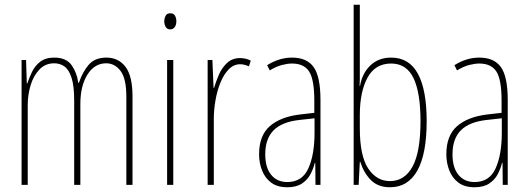

<svg xmlns="http://www.w3.org/2000/svg" viewBox="-20 -780 2231 810"><path d="M429 -537Q480 -537 509.5 -498Q539 -459 539 -374V0H513V-372Q513 -449 488.5 -481Q464 -513 428 -513Q379 -513 349 -465.5Q319 -418 319 -341V0H293V-355Q293 -417 282 -451.5Q271 -486 252 -499.5Q233 -513 209 -513Q171 -513 146 -486.5Q121 -460 109 -420Q97 -380 97 -337V0H71V-527H90L93 -428H95Q103 -451 115 -476.5Q127 -502 149.5 -519.5Q172 -537 209 -537Q260 -537 282.5 -504.5Q305 -472 310 -431H313Q328 -476 354 -506.5Q380 -537 429 -537Z M699 -724Q713 -724 718.5 -713.5Q724 -703 724 -691Q724 -675 717 -665.5Q710 -656 698 -656Q685 -656 679 -666.5Q673 -677 673 -690Q673 -702 678.5 -713Q684 -724 699 -724ZM711 -527V0H685V-527Z M993 -535Q1003 -535 1015.5 -532.5Q1028 -530 1038 -524L1030 -500Q1024 -503 1014 -506Q1004 -509 993 -509Q966 -509 945 -487.5Q924 -466 910 -431.5Q896 -397 889 -356.5Q882 -316 882 -277V0H856V-527H876L881 -409H883Q891 -436 903.5 -465Q916 -494 938 -514.5Q960 -535 993 -535Z M1212 -537Q1275 -537 1303.5 -496.5Q1332 -456 1332 -358V0H1311L1310 -93H1308Q1302 -68 1289.5 -44.5Q1277 -21 1253.5 -5.5Q1230 10 1192 10Q1150 10 1124 -9.5Q1098 -29 1085.5 -61Q1073 -93 1073 -129Q1073 -208 1118 -247.5Q1163 -287 1245 -297L1306 -304V-355Q1306 -445 1284 -478.5Q1262 -512 1212 -512Q1194 -512 1170 -506Q1146 -500 1118 -483L1107 -505Q1158 -537 1212 -537ZM1244 -274Q1170 -266 1134.5 -230.5Q1099 -195 1099 -129Q1099 -73 1124 -42.5Q1149 -12 1192 -12Q1255 -12 1281 -70Q1307 -128 1307 -220V-281Z M1498 -481Q1498 -465 1498 -448Q1498 -431 1497 -418H1499Q1508 -471 1542.5 -504Q1577 -537 1630 -537Q1706 -537 1743 -469Q1780 -401 1780 -269Q1780 -130 1740.5 -60Q1701 10 1625 10Q1575 10 1545 -20Q1515 -50 1500 -97H1498L1493 0H1472V-760H1498ZM1630 -512Q1563 -512 1530.5 -452.5Q1498 -393 1498 -294V-239Q1498 -122 1533.5 -69Q1569 -16 1625 -16Q1687 -16 1720.5 -77.5Q1754 -139 1754 -269Q1754 -389 1724.5 -450.5Q1695 -512 1630 -512Z M2002 -537Q2065 -537 2093.5 -496.5Q2122 -456 2122 -358V0H2101L2100 -93H2098Q2092 -68 2079.5 -44.5Q2067 -21 2043.5 -5.5Q2020 10 1982 10Q1940 10 1914 -9.5Q1888 -29 1875.5 -61Q1863 -93 1863 -129Q1863 -208 1908 -247.5Q1953 -287 2035 -297L2096 -304V-355Q2096 -445 2074 -478.5Q2052 -512 2002 -512Q1984 -512 1960 -506Q1936 -500 1908 -483L1897 -505Q1948 -537 2002 -537ZM2034 -274Q1960 -266 1924.5 -230.5Q1889 -195 1889 -129Q1889 -73 1914 -42.5Q1939 -12 1982 -12Q2045 -12 2071 -70Q2097 -128 2097 -220V-281Z"/></svg>

Font: Noto Sans Sinhala UI ExtraCondensed Thin
Style: Regular
Weight: 100
Width: 2
Designer: Jelle Bosma - Monotype Design Team
Foundry: Monotype Imaging Inc.
Version: Version 2.006; ttfautohint (v1.8.4.7-5d5b)